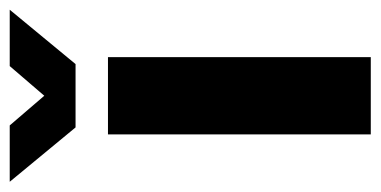

<svg xmlns="http://www.w3.org/2000/svg" viewBox="-250 -554 764 385"><g transform="rotate(-90 131.5 -362.0)"><path d="M54 0V-527H209V0ZM-41 -724H72L157 -625H106L191 -724H304L195 -592H68Z"/></g></svg>

Font: Archivo SemiCondensed ExtraBold
Style: Regular
Weight: 800
Width: 4
Designer: Hector Gatti
Foundry: Omnibus-Type
Version: Version 2.001